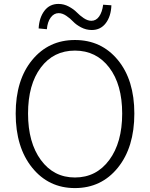

<svg xmlns="http://www.w3.org/2000/svg" viewBox="-20 -946 766 979"><path d="M362 13Q228 13 144 -91Q60 -195 60 -367Q60 -538 144 -640Q228 -742 362 -742Q497 -742 581 -640Q665 -538 665 -367Q665 -195 581 -91Q497 13 362 13ZM362 -41Q471 -41 537 -130Q603 -219 603 -367Q603 -515 537 -601.5Q471 -688 362 -688Q253 -688 188 -601.5Q123 -515 123 -367Q123 -219 188.5 -130Q254 -41 362 -41ZM448 -793Q419 -793 393.5 -806.5Q368 -820 353 -836Q338 -852 318 -865.5Q298 -879 279 -879Q255 -879 238.5 -856.5Q222 -834 219 -797L177 -801Q180 -856 206.5 -891Q233 -926 278 -926Q306 -926 331 -912.5Q356 -899 371.5 -883Q387 -867 407 -853.5Q427 -840 446 -840Q470 -840 485.5 -862Q501 -884 506 -922L548 -919Q546 -863 519.5 -828Q493 -793 448 -793Z"/></svg>

Font: Noto Sans Korean Light
Style: Regular
Weight: 300
Designer: Ryoko NISHIZUKA  (kana & ideographs); Paul D. Hunt (Latin, Greek & Cyrillic); Wenlong ZHANG  (bopomofo); Sandoll Communi
Foundry: Adobe Systems Incorporated
Version: Version 1.000;PS 1;hotconv 1.0.78;makeotf.lib2.5.61930